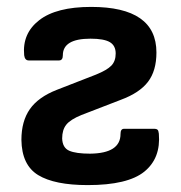

<svg xmlns="http://www.w3.org/2000/svg" viewBox="-20 -524 524 556"><path d="M234 12Q138 12 90.5 -17Q43 -46 42 -119Q42 -173 66.5 -208Q91 -243 145 -264L258 -308Q290 -321 302.5 -334Q315 -347 315 -369Q315 -392 298 -402Q281 -412 242 -412Q162 -412 162 -364Q162 -349 151 -349H63Q52 -349 50 -364Q44 -427 93.5 -465.5Q143 -504 244 -504Q433 -504 433 -372Q433 -319 408.5 -287Q384 -255 330 -235L216 -191Q184 -178 172 -163Q160 -148 160 -123Q161 -96 180.5 -87.5Q200 -79 241 -79Q329 -80 329 -136Q329 -151 339 -151H428Q433 -151 436 -148.5Q439 -146 440 -137Q446 -66 398 -27Q350 12 234 12Z"/></svg>

Font: Sofia Sans
Style: Bold
Weight: 700
Designer: Botio Nikoltchev, Ani Petrova
Foundry: lettersoup
Version: Version 4.100; ttfautohint (v1.8.4.7-5d5b)